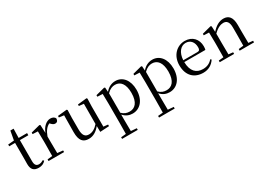

<svg xmlns="http://www.w3.org/2000/svg" viewBox="4 -1623 3938 2835"><g transform="rotate(-30 1973.0 -206.0)"><path d="M236 15C288 15 327 -3 355 -37L340 -54C313 -38 294 -29 264 -29C220 -29 196 -56 196 -118V-479H340V-516H196L200 -672H145L117 -518L14 -509V-479H114V-207C114 -171 113 -150 113 -118C113 -28 152 15 236 15Z M491 0H673V-28L578 -38L576 -229V-322C606 -403 643 -451 696 -476L705 -467C728 -443 745 -429 771 -429C806 -429 822 -451 823 -486C813 -515 781 -531 743 -531C676 -531 609 -473 576 -382L570 -520L557 -528L403 -488V-462L491 -458C493 -408 494 -358 494 -289V-229L492 -37L408 -28V0Z M1285 9 1439 0V-27L1363 -35V-380L1367 -511L1357 -523L1202 -506V-480L1283 -471L1282 -127C1236 -73 1182 -41 1125 -41C1060 -41 1025 -78 1025 -185V-380L1029 -511L1019 -523L862 -507V-481L945 -470L942 -186C941 -37 995 15 1090 15C1169 15 1232 -28 1283 -92Z M1838 15C1967 15 2060 -92 2060 -263C2060 -427 1973 -531 1851 -531C1790 -531 1729 -506 1679 -446L1674 -520L1661 -528L1507 -488V-462L1596 -458C1598 -408 1599 -355 1599 -287V27L1597 224L1512 232V260H1779V232L1682 224L1680 27V-58C1728 -3 1784 15 1838 15ZM1682 -420C1732 -470 1775 -485 1819 -485C1910 -485 1972 -413 1972 -261C1972 -95 1901 -33 1814 -33C1765 -33 1725 -46 1682 -88Z M2468 15C2597 15 2690 -92 2690 -263C2690 -427 2603 -531 2481 -531C2420 -531 2359 -506 2309 -446L2304 -520L2291 -528L2137 -488V-462L2226 -458C2228 -408 2229 -355 2229 -287V27L2227 224L2142 232V260H2409V232L2312 224L2310 27V-58C2358 -3 2414 15 2468 15ZM2312 -420C2362 -470 2405 -485 2449 -485C2540 -485 2602 -413 2602 -261C2602 -95 2531 -33 2444 -33C2395 -33 2355 -46 2312 -88Z M3042 15C3132 15 3199 -26 3243 -94L3227 -108C3186 -60 3135 -35 3064 -35C2954 -35 2876 -104 2874 -263H3234C3239 -279 3241 -299 3241 -323C3241 -441 3164 -531 3034 -531C2901 -531 2787 -425 2787 -257C2787 -76 2894 15 3042 15ZM2875 -294C2882 -424 2949 -499 3032 -499C3113 -499 3161 -437 3161 -352C3161 -312 3151 -294 3116 -294Z M3749 0H3912V-28L3835 -36L3833 -229V-342C3833 -477 3781 -531 3693 -531C3627 -531 3561 -499 3493 -422L3488 -520L3475 -528L3321 -488V-462L3409 -458C3411 -408 3412 -358 3412 -289V-229L3410 -36L3327 -28V0H3572V-28L3496 -36L3494 -229V-390C3560 -457 3618 -477 3660 -477C3718 -477 3752 -443 3752 -344V-229L3750 -37L3667 -28V0Z"/></g></svg>

Font: Harano Aji Mincho
Style: Regular
Weight: 400
Foundry: Masamichi Hosoda
Version: HaranoAjiMincho-Regular version 20230610;ttx 4.39.4